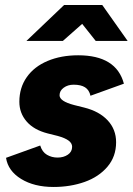

<svg xmlns="http://www.w3.org/2000/svg" viewBox="-20 -732 528 764"><path d="M4 -104 140 -153Q148 -127 167 -116Q186 -105 209 -105Q233 -105 250 -116.5Q267 -128 267 -148Q267 -162 253 -172.5Q239 -183 210 -191L170 -201Q115 -215 86 -248.5Q57 -282 57 -327Q57 -383 86.5 -425Q116 -467 169.5 -489.5Q223 -512 291 -512Q443 -512 473 -399L340 -351Q335 -374 318.5 -384.5Q302 -395 273 -395Q250 -395 233.5 -383Q217 -371 217 -353Q217 -329 275 -314L315 -304Q375 -289 408.5 -253Q442 -217 442 -166Q442 -109 407.5 -68.5Q373 -28 316.5 -8Q260 12 193 12Q116 12 64 -20Q12 -52 4 -104ZM235 -712H387L488 -569H361L307 -637L230 -569H85Z"/></svg>

Font: Oak Sans ExtraBold
Style: Italic
Weight: 800
Italic angle: -9.49998°
Foundry: Erik Kennedy, Walven
Version: Version 1.000